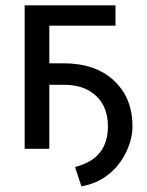

<svg xmlns="http://www.w3.org/2000/svg" viewBox="-20 -548 542 707"><path d="M405.3 -453.6V-528.3H70.8V0H161.6V-235.8H216.3Q290.5 -235.8 334 -194.8Q377.4 -153.8 377.4 -83Q377.4 -23.9 348.1 13.4Q318.8 50.8 256.3 66.9L279.8 138.2Q336.9 127.9 378.4 95.2Q419.9 62.5 443.8 13.7Q467.8 -35.2 467.8 -83Q467.8 -188 399.4 -251.5Q331.1 -314.9 214.4 -314.9H161.6V-453.6Z"/></svg>

Font: FAU Chimera
Style: Regular
Weight: 400
Version: Version 1.002;hotconv 1.0.117;makeotfexe 2.5.65602